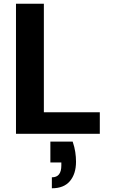

<svg xmlns="http://www.w3.org/2000/svg" viewBox="-20 -720 606 1033"><path d="M66 0V-700H216V-116H517V0ZM259 293V234Q285 234 297.5 218Q310 202 310 170V154H251V42H371Q381 71 385 98Q389 125 389 150Q389 215 356.5 254Q324 293 259 293Z"/></svg>

Font: DM Sans 20pt Black
Style: Regular
Weight: 900
Version: Version 4.004;gftools[0.9.30]